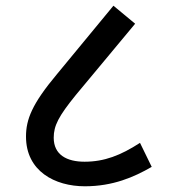

<svg xmlns="http://www.w3.org/2000/svg" viewBox="-20 -652 597 672"><path d="M277 0C375 0 449 -32 511 -68L470 -152C402 -108 345 -86 276 -86C214 -86 168 -110 168 -170C168 -212 185 -245 245 -319L453 -569L377 -632L179 -392C92 -288 71 -234 71 -174C71 -53 172 0 277 0Z"/></svg>

Font: Noto Sans Medium
Style: Italic
Weight: 500
Italic angle: -12°
Designer: Monotype Design Team
Foundry: Monotype Imaging Inc.
Version: Version 2.013